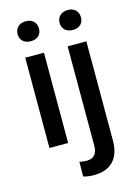

<svg xmlns="http://www.w3.org/2000/svg" viewBox="-138 -799 769 1085"><g transform="rotate(-15 247.0 -257.0)"><path d="M178.2 -528.3H68.8V0H178.2ZM61.5 -667.5C61.5 -633.8 84.5 -609.9 124 -609.9C164.1 -609.9 186.5 -633.8 186.5 -667.5C186.5 -701.7 164.1 -726.6 124 -726.6C84.5 -726.6 61.5 -701.7 61.5 -667.5ZM316.9 -528.3V51.8C316.9 103.5 293.9 124 254.4 124C241.2 124 225.1 122.1 211.9 119.6L211.4 205.1C229.5 210.4 252.9 213.4 272.5 213.4C372.1 213.4 426.3 156.7 426.3 51.8V-528.3ZM307.1 -667.5C307.1 -633.8 331.1 -609.9 369.6 -609.9C409.7 -609.9 432.1 -633.8 432.1 -667.5C432.1 -701.7 409.7 -726.6 369.6 -726.6C331.1 -726.6 307.1 -701.7 307.1 -667.5Z"/></g></svg>

Font: Bert Sans Medium
Style: Regular
Weight: 500
Designer: Christian Robertson (Google), Cristiano Sobral
Foundry: Google, Cristiano Sobral
Version: Version 3.101